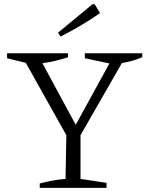

<svg xmlns="http://www.w3.org/2000/svg" viewBox="-20 -903 718 923"><path d="M171 0V-21Q234 -38 295 -43L299 -253L104 -601L14 -623V-647H307V-628Q248 -608 184 -599L344 -303L506 -598L388 -623V-647H664V-628Q617 -608 566 -600L367 -253V-43L492 -24V0ZM271 -727 259 -746 425 -883H435L461 -840Q415 -808 367.5 -780Q320 -752 271 -727Z"/></svg>

Font: Piazzolla SC Light
Style: Regular
Weight: 300
Designer: Juan Pablo del Peral
Foundry: Huerta Tipografica
Version: Version 1.330